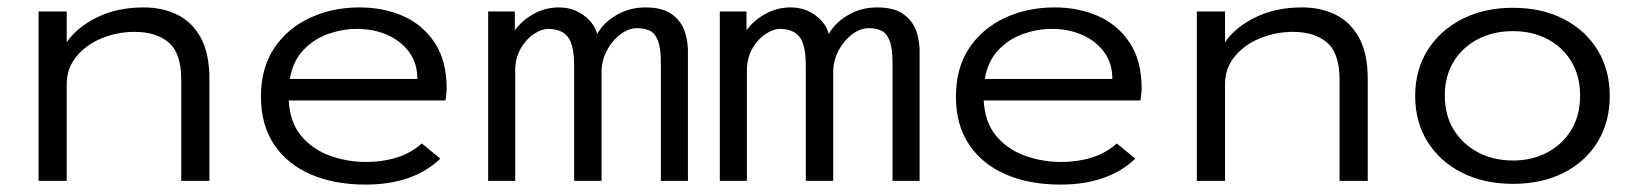

<svg xmlns="http://www.w3.org/2000/svg" viewBox="-20 -488 4415 518"><path d="M84 0V-457H160V-374Q187 -414 241.5 -441Q296 -468 368 -468Q418 -468 458 -448.5Q498 -429 521.5 -386.5Q545 -344 545 -275V0H469V-273Q469 -344 435.5 -373Q402 -402 343 -402Q297 -402 255 -385Q213 -368 186.5 -336Q160 -304 160 -261V0Z M966 10Q882 10 818.5 -17.5Q755 -45 719.5 -98Q684 -151 684 -227Q684 -305 720 -358.5Q756 -412 816.5 -440Q877 -468 950 -468Q1015 -468 1068 -444.5Q1121 -421 1153 -372.5Q1185 -324 1185 -250Q1185 -242 1184 -233.5Q1183 -225 1182 -217H759Q762 -158 792.5 -121.5Q823 -85 870 -68Q917 -51 968 -51Q1012 -51 1050.5 -63Q1089 -75 1118 -101L1168 -60Q1095 10 966 10ZM762 -275H1106Q1106 -318 1083.5 -348Q1061 -378 1024.5 -394Q988 -410 943 -410Q904 -410 865.5 -396.5Q827 -383 798.5 -353Q770 -323 762 -275Z M1297 0V-457H1369V-406Q1387 -432 1419 -450Q1451 -468 1488 -468Q1526 -468 1555 -446.5Q1584 -425 1591 -396Q1607 -426 1642.5 -447Q1678 -468 1721 -468Q1768 -468 1793.5 -449Q1819 -430 1828 -401.5Q1837 -373 1836 -343V0H1763V-316Q1763 -358 1755 -378.5Q1747 -399 1732.5 -405.5Q1718 -412 1699 -412Q1676 -412 1653.5 -395Q1631 -378 1617 -351Q1603 -324 1603 -294V0H1529V-310Q1529 -367 1512 -388.5Q1495 -410 1459 -410Q1441 -410 1420 -396Q1399 -382 1384.5 -356.5Q1370 -331 1370 -297V0Z M1922 0V-457H1994V-406Q2012 -432 2044 -450Q2076 -468 2113 -468Q2151 -468 2180 -446.5Q2209 -425 2216 -396Q2232 -426 2267.5 -447Q2303 -468 2346 -468Q2393 -468 2418.5 -449Q2444 -430 2453 -401.5Q2462 -373 2461 -343V0H2388V-316Q2388 -358 2380 -378.5Q2372 -399 2357.5 -405.5Q2343 -412 2324 -412Q2301 -412 2278.5 -395Q2256 -378 2242 -351Q2228 -324 2228 -294V0H2154V-310Q2154 -367 2137 -388.5Q2120 -410 2084 -410Q2066 -410 2045 -396Q2024 -382 2009.5 -356.5Q1995 -331 1995 -297V0Z M2841 10Q2757 10 2693.5 -17.5Q2630 -45 2594.5 -98Q2559 -151 2559 -227Q2559 -305 2595 -358.5Q2631 -412 2691.5 -440Q2752 -468 2825 -468Q2890 -468 2943 -444.5Q2996 -421 3028 -372.5Q3060 -324 3060 -250Q3060 -242 3059 -233.5Q3058 -225 3057 -217H2634Q2637 -158 2667.5 -121.5Q2698 -85 2745 -68Q2792 -51 2843 -51Q2887 -51 2925.5 -63Q2964 -75 2993 -101L3043 -60Q2970 10 2841 10ZM2637 -275H2981Q2981 -318 2958.5 -348Q2936 -378 2899.5 -394Q2863 -410 2818 -410Q2779 -410 2740.5 -396.5Q2702 -383 2673.5 -353Q2645 -323 2637 -275Z M3209 0V-457H3285V-374Q3312 -414 3366.5 -441Q3421 -468 3493 -468Q3543 -468 3583 -448.5Q3623 -429 3646.5 -386.5Q3670 -344 3670 -275V0H3594V-273Q3594 -344 3560.5 -373Q3527 -402 3468 -402Q3422 -402 3380 -385Q3338 -368 3311.5 -336Q3285 -304 3285 -261V0Z M4062 8Q3984 8 3924.5 -22Q3865 -52 3831.5 -105.5Q3798 -159 3798 -229Q3798 -299 3831.5 -352.5Q3865 -406 3924.5 -436.5Q3984 -467 4062 -467Q4140 -467 4199 -436.5Q4258 -406 4290.5 -352.5Q4323 -299 4323 -229Q4323 -159 4290.5 -105.5Q4258 -52 4199 -22Q4140 8 4062 8ZM4062 -55Q4114 -55 4155 -77Q4196 -99 4219.5 -138Q4243 -177 4243 -230Q4243 -283 4219.5 -322Q4196 -361 4155 -382.5Q4114 -404 4062 -404Q4009 -404 3967.5 -382.5Q3926 -361 3902 -322Q3878 -283 3878 -230Q3878 -177 3902 -138Q3926 -99 3967.5 -77Q4009 -55 4062 -55Z"/></svg>

Font: Inconsolata Expanded
Style: Regular
Weight: 400
Width: 7
Monospace: yes
Designer: Raph Levien, Cyreal, Brenton Simpson
Foundry: Raph Levien, Cyreal, Google
Version: Version 3.100; ttfautohint (v1.8.4.7-5d5b)